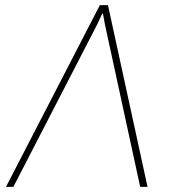

<svg xmlns="http://www.w3.org/2000/svg" viewBox="-20 -731 681 751"><path d="M32.2 0H3.4L370.6 -710.9H402.3L557.1 0H528.3L390.1 -636.7L382.8 -677.2L379.9 -677.7L360.8 -636.7Z"/></svg>

Font: Roboto-ThinItalic
Style: Italic
Weight: 250
Italic angle: -12°
Designer: Google
Version: Version 1.100141; 2013; ttfautohint (v0.94.14-c901) -l 8 -r 